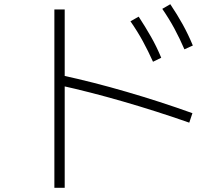

<svg xmlns="http://www.w3.org/2000/svg" viewBox="-20 -828 1040 911"><path d="M706 -535Q683 -586 658 -632Q633 -678 599 -727L638 -749Q670 -700 696.5 -653.5Q723 -607 745 -554ZM855 -594Q833 -645 808 -691.5Q783 -738 750 -786L788 -808Q821 -759 847 -712Q873 -665 895 -612ZM878 -246Q721 -301 563.5 -346.5Q406 -392 265 -423L276 -470Q420 -439 580 -392.5Q740 -346 893 -291ZM238 63V-783H287V63Z"/></svg>

Font: M PLUS 1 Light
Style: Regular
Weight: 300
Designer: Coji Morishita
Foundry: UNDERFOREST DESIGN
Version: Version 1.001